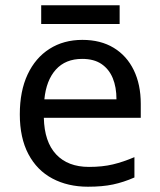

<svg xmlns="http://www.w3.org/2000/svg" viewBox="-20 -697 604 727"><path d="M292 -546Q361 -546 410.5 -516Q460 -486 486.5 -431.5Q513 -377 513 -304V-251H146Q148 -160 192.5 -112.5Q237 -65 317 -65Q368 -65 407.5 -74.5Q447 -84 489 -102V-25Q448 -7 408 1.5Q368 10 313 10Q237 10 178.5 -21Q120 -52 87.5 -113.5Q55 -175 55 -264Q55 -352 84.5 -415Q114 -478 167.5 -512Q221 -546 292 -546ZM291 -474Q228 -474 191.5 -433.5Q155 -393 148 -321H421Q421 -367 407 -401Q393 -435 364.5 -454.5Q336 -474 291 -474ZM433 -677V-606H136V-677Z"/></svg>

Font: Noto Sans Kannada
Style: Regular
Weight: 400
Designer: Jelle Bosma - Monotype Design Team
Foundry: Monotype Imaging Inc.
Version: Version 2.003